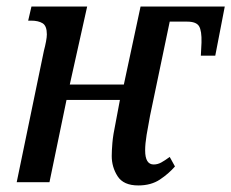

<svg xmlns="http://www.w3.org/2000/svg" viewBox="-20 -556 706 586"><path d="M402 10Q357 10 339 -18Q321 -46 321 -80Q321 -95 323 -119.5Q325 -144 333 -182L346 -251H183L131 0H31L114 -401Q118 -416 120.5 -429.5Q123 -443 123 -451Q123 -477 110 -485Q97 -493 75 -493H66L76 -536H246L193 -298H358L409 -536H666L637 -386H593L595 -426Q596 -462 587.5 -476Q579 -490 551 -490H498L438 -203Q432 -172 427.5 -144.5Q423 -117 423 -97Q423 -54 449 -54Q461 -54 472 -60Q483 -66 498 -77L514 -48Q495 -26 468 -8Q441 10 402 10Z"/></svg>

Font: Noto Serif ExtraCondensed Medium
Style: Italic
Weight: 500
Width: 2
Italic angle: -12°
Designer: Monotype Design Team
Foundry: Monotype Imaging Inc.
Version: Version 2.013; ttfautohint (v1.8.4.7-5d5b)